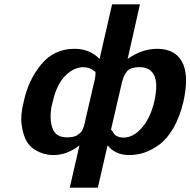

<svg xmlns="http://www.w3.org/2000/svg" viewBox="-20 -708 882 889"><path d="M90 -238Q111 -337 170.5 -409.5Q230 -482 325 -482Q396 -482 441 -435L499 -688H628L571 -435Q637 -482 708 -482Q798 -482 829 -409Q854 -347 829 -236Q812 -165 782.5 -114.5Q753 -64 717 -38Q681 -12 647 -1Q613 10 578 10Q514 10 478 -35L433 161H303L348 -35Q291 10 227 10Q206 10 185 4.5Q164 -1 139 -16.5Q114 -32 100 -60Q86 -88 80 -132Q74 -176 90 -238ZM224 -236Q223 -233 221.5 -226.5Q220 -220 219 -217Q208 -156 223 -114Q238 -72 290 -72Q306 -72 318.5 -74.5Q331 -77 339.5 -83.5Q348 -90 353.5 -94.5Q359 -99 363 -109.5Q367 -120 368.5 -123.5Q370 -127 372.5 -138.5Q375 -150 375 -151L420 -345Q423 -363 422 -375Q395 -397 367 -397Q322 -397 282 -357Q242 -317 224 -236ZM494 -108Q495 -107 497 -104.5Q499 -102 501 -100Q514 -71 552 -71Q597 -71 636.5 -116Q676 -161 694 -236Q713 -320 694 -359Q675 -397 627 -397Q604 -397 588.5 -391.5Q573 -386 564.5 -373Q556 -360 553 -353Q550 -346 545 -328Q528 -254 494 -108Z"/></svg>

Font: Coval
Style: ExtraBold Italic
Weight: 800
Foundry: Context Ltd
Version: Version 001.000